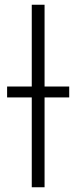

<svg xmlns="http://www.w3.org/2000/svg" viewBox="-20 -790 322 810"><path d="M10 -425H272V-379H10ZM114 -770H168V0H114Z"/></svg>

Font: Unbounded ExtraLight
Style: Regular
Weight: 250
Designer: Luke Prowse, Jean-Baptiste Morizot, Fátima Lázaro, Florian Runge
Foundry: NaN
Version: Version 1.701;gftools[0.9.28.dev5+ged2979d]